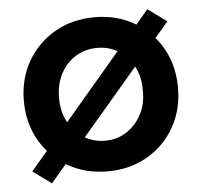

<svg xmlns="http://www.w3.org/2000/svg" viewBox="-46 -598 716 680"><g transform="rotate(-5 312.0 -257.5)"><path d="M112 35 46 -13 502 -550 569 -501ZM38 -264Q38 -343 74 -405Q110 -467 172 -502.5Q234 -538 313 -538Q391 -538 453 -502.5Q515 -467 550.5 -405Q586 -343 586 -264Q586 -185 550.5 -123Q515 -61 453 -25.5Q391 10 313 10Q234 10 172 -25.5Q110 -61 74 -123Q38 -185 38 -264ZM461 -264Q462 -312 442.5 -349Q423 -386 389.5 -407.5Q356 -429 313 -429Q270 -429 235.5 -407.5Q201 -386 182 -348.5Q163 -311 163 -264Q163 -217 182 -180Q201 -143 235.5 -121Q270 -99 313 -99Q356 -99 389.5 -121Q423 -143 442.5 -180Q462 -217 461 -264Z"/></g></svg>

Font: Our Lexend Medium
Style: Regular
Weight: 500
Designer: Bonnie Shaver-Troup, Thomas Jockin
Foundry: Lexend
Version: Version 1.007